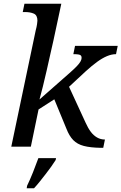

<svg xmlns="http://www.w3.org/2000/svg" viewBox="-20 -780 646 1021"><path d="M513 6Q460 5 425.5 -4Q391 -13 369.5 -35Q348 -57 333 -96L253 -290L311 -279L185 -198L144 0H40L170 -619Q175 -637 177 -651.5Q179 -666 179 -670Q179 -699 160 -707.5Q141 -716 112 -716H101L110 -760H306L264 -564Q257 -535 248 -493.5Q239 -452 228.5 -406.5Q218 -361 208 -320Q198 -279 190 -251L348 -390Q373 -412 387.5 -427Q402 -442 408 -453Q414 -464 414 -472Q414 -481 410 -485Q406 -489 396 -490.5Q386 -492 370 -492L379 -536H606L597 -492Q574 -492 549 -481.5Q524 -471 496.5 -451Q469 -431 436 -401L311 -285L329 -358L435 -128Q448 -99 462.5 -79.5Q477 -60 496 -49Q515 -38 538 -38L529 6ZM124 208Q140 175 155.5 136Q171 97 184 61H278L276 71Q266 87 252.5 106Q239 125 223 145.5Q207 166 191.5 185.5Q176 205 161 221H122Z"/></svg>

Font: ET Text
Style: Italic
Weight: 470
Italic angle: -12°
Designer: Monotype Design Team
Foundry: Monotype Imaging Inc.
Version: Version 2.009